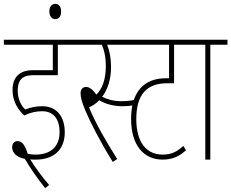

<svg xmlns="http://www.w3.org/2000/svg" viewBox="-20 -828 1200 996"><path d="M199 -251C252 -251 289 -217 289 -142C289 -65 240 -26 164 -26C151 -26 138 -27 124 -30C109 -77 94 -96 71 -96C53 -96 43 -82 43 -63C43 -35 68 -11 109 -4C137 45 174 97 214 148L235 132C198 89 161 39 137 -1C148 0 158 0 166 0C253 0 316 -46 316 -142C316 -222 275 -277 199 -277C166 -277 139 -271 111 -260C92 -277 72 -312 72 -357C72 -423 105 -438 155 -438H280V-596H365V-622H0V-596H254V-464H152C82 -464 45 -429 45 -360C45 -301 75 -257 106 -229C139 -245 168 -251 199 -251Z M236 -769C236 -741 251 -729 266 -729C284 -729 297 -740 297 -769C297 -794 285 -808 267 -808C250 -808 236 -795 236 -769Z M565 12 588 -3C536 -85 477 -185 442 -271C461 -280 479 -291 495 -308C529 -286 577 -277 613 -277C646 -277 672 -280 696 -288L690 -313C665 -306 639 -303 608 -303C571 -303 538 -312 510 -326C538 -363 556 -414 556 -482C556 -526 548 -566 536 -596H714V-622H358V-596H508C520 -570 529 -534 529 -484C529 -413 509 -366 480 -337C463 -361 445 -377 427 -377C409 -377 398 -364 398 -345C398 -325 403 -301 424 -252C448 -195 499 -94 565 12Z M983 -596V-622H616V-596H857V-422H840C725 -422 660 -349 660 -211C660 -74 726 0 823 0C875 0 911 -17 945 -49L931 -71C898 -41 869 -26 824 -26C742 -26 687 -86 687 -211C687 -338 742 -396 846 -396H883V-596Z M1071 -596H1160V-622H969V-596H1045V0H1071Z"/></svg>

Font: Noto Sans Devanagari ExtraCondensed Thin
Style: Regular
Weight: 100
Width: 2
Designer: Jelle Bosma - Monotype Design Team
Foundry: Monotype Imaging Inc.
Version: Version 2.004